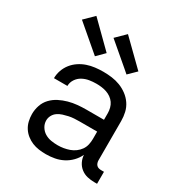

<svg xmlns="http://www.w3.org/2000/svg" viewBox="-181 -893 962 1027"><g transform="rotate(30 300.0 -380.0)"><path d="M251 8Q229 8 207.5 5Q186 2 166.5 -6Q147 -14 130 -27.5Q113 -41 101.5 -59Q90 -77 85 -98.5Q80 -120 80 -141Q80 -169 89 -195.5Q98 -222 117 -242Q136 -262 160.5 -274.5Q185 -287 212 -294.5Q239 -302 266.5 -304.5Q294 -307 321 -307H429V-347Q429 -363 425 -379Q421 -395 412 -408Q403 -421 389.5 -430.5Q376 -440 361 -445Q346 -450 330 -452Q314 -454 298 -454Q276 -454 254.5 -450.5Q233 -447 213.5 -436.5Q194 -426 181.5 -407Q169 -388 169 -366H86Q86 -391 94.5 -415Q103 -439 118.5 -458.5Q134 -478 155 -492Q176 -506 199.5 -514Q223 -522 248 -525Q273 -528 298 -528Q325 -528 351.5 -524.5Q378 -521 402.5 -511.5Q427 -502 448.5 -486Q470 -470 485 -448Q500 -426 506 -400Q512 -374 512 -347V-104Q512 -97 514.5 -89Q517 -81 522.5 -75.5Q528 -70 535.5 -68Q543 -66 551 -66H568V8H551Q529 8 507.5 3Q486 -2 468.5 -15.5Q451 -29 441 -49Q431 -69 430 -91Q418 -66 399 -46.5Q380 -27 356 -14.5Q332 -2 305 3Q278 8 251 8ZM282 -65Q300 -65 318 -68Q336 -71 353 -77Q370 -83 385 -94Q400 -105 410.5 -120Q421 -135 425 -153Q429 -171 429 -189V-234H321Q305 -234 288 -233Q271 -232 255 -228.5Q239 -225 223 -220Q207 -215 193 -205.5Q179 -196 171 -181Q163 -166 163 -150Q163 -129 174 -111Q185 -93 202.5 -82.5Q220 -72 240.5 -68.5Q261 -65 282 -65ZM412 -577 389 -597 254 -712 311 -768 459 -623ZM217 -577 59 -712 116 -768 263 -623Z"/></g></svg>

Font: Nova Nerd Font
Style: Regular
Weight: 400
Designer: Belleve Invis
Foundry: Belleve Invis
Version: Version 24.1.4; ttfautohint (v1.8.4);Nerd Fonts 3.1.1